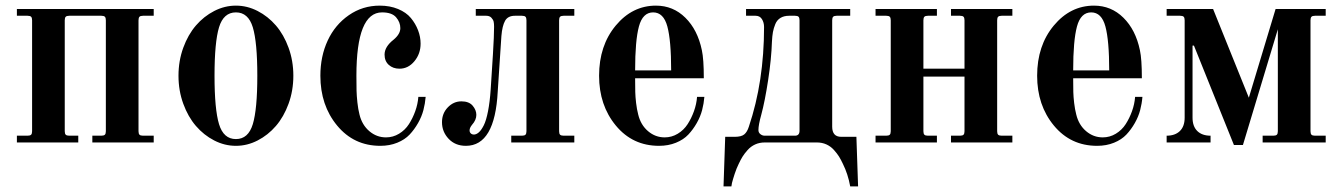

<svg xmlns="http://www.w3.org/2000/svg" viewBox="-20 -506 4769 682"><path d="M40 0H258V-24H226C220 -24 215.8 -25.2 213.5 -27.5C211.2 -29.8 210 -34 210 -40V-434C210 -440 211.2 -444.2 213.5 -446.5C215.8 -448.8 220 -450 226 -450H340C346 -450 350.2 -448.8 352.5 -446.5C354.8 -444.2 356 -440 356 -434V-40C356 -34 354.8 -29.8 352.5 -27.5C350.2 -25.2 346 -24 340 -24H308V0H526V-24H488C482 -24 477.8 -25.2 475.5 -27.5C473.2 -29.8 472 -34 472 -40V-434C472 -440 473.2 -444.2 475.5 -446.5C477.8 -448.8 482 -450 488 -450H526V-474H40V-450H78C84 -450 88.2 -448.8 90.5 -446.5C92.8 -444.2 94 -440 94 -434V-40C94 -34 92.8 -29.8 90.5 -27.5C88.2 -25.2 84 -24 78 -24H40Z M742 -237C742 -316.3 747.3 -373.7 758 -409C768.7 -444.3 788.7 -462 818 -462C847.3 -462 867.3 -444.3 878 -409C888.7 -373.7 894 -316.3 894 -237C894 -157.7 888.7 -100.3 878 -65C867.3 -29.7 847.3 -12 818 -12C788.7 -12 768.7 -29.7 758 -65C747.3 -100.3 742 -157.7 742 -237ZM614 -237C614 -201.7 619.7 -168.5 631 -137.5C642.3 -106.5 657.3 -80.2 676 -58.5C694.7 -36.8 716.3 -19.7 741 -7C765.7 5.7 791.3 12 818 12C844.7 12 870.3 5.7 895 -7C919.7 -19.7 941.3 -36.8 960 -58.5C978.7 -80.2 993.7 -106.5 1005 -137.5C1016.3 -168.5 1022 -201.7 1022 -237C1022 -272.3 1016.3 -305.5 1005 -336.5C993.7 -367.5 978.7 -393.8 960 -415.5C941.3 -437.2 919.7 -454.3 895 -467C870.3 -479.7 844.7 -486 818 -486C791.3 -486 765.7 -479.7 741 -467C716.3 -454.3 694.7 -437.2 676 -415.5C657.3 -393.8 642.3 -367.5 631 -336.5C619.7 -305.5 614 -272.3 614 -237Z M1118 -237C1118 -167 1137.8 -108 1177.5 -60C1217.2 -12 1268.3 12 1331 12C1353 12 1373 8.3 1391 1C1409 -6.3 1423.7 -16 1435 -28C1446.3 -40 1456.3 -53.7 1465 -69C1473.7 -84.3 1480 -99.7 1484 -115C1488 -130.3 1490.7 -146 1492 -162H1466C1464.7 -144.7 1461 -127.7 1455 -111C1449 -94.3 1441.5 -79 1432.5 -65C1423.5 -51 1411.8 -39.7 1397.5 -31C1383.2 -22.3 1367.7 -18 1351 -18C1329 -18 1309.3 -25.3 1292 -40C1274.7 -54.7 1263 -74.3 1257 -99C1253.7 -111.7 1251.2 -126 1249.5 -142C1247.8 -158 1246.8 -171.8 1246.5 -183.5C1246.2 -195.2 1246 -213 1246 -237C1246 -387 1276.3 -462 1337 -462C1360.3 -462 1377 -456.2 1387 -444.5C1397 -432.8 1402 -420 1402 -406C1402 -392 1394 -378.3 1378 -365C1356.7 -348.3 1346 -330.7 1346 -312C1346 -296.7 1351 -284.5 1361 -275.5C1371 -266.5 1383.7 -262 1399 -262C1419.7 -262 1437.3 -270.8 1452 -288.5C1466.7 -306.2 1474 -327 1474 -351C1474 -367 1471 -382.8 1465 -398.5C1459 -414.2 1450.5 -428.7 1439.5 -442C1428.5 -455.3 1413.3 -466 1394 -474C1374.7 -482 1353 -486 1329 -486C1288.3 -486 1251.7 -474.7 1219 -452C1186.3 -429.3 1161.3 -399.3 1144 -362C1126.7 -324.7 1118 -283 1118 -237Z M1550 -72C1550 -49.3 1557.8 -29.7 1573.5 -13C1589.2 3.7 1609.7 12 1635 12C1703.7 12 1741.3 -52.3 1748 -181L1761 -378C1763 -402 1767.3 -420 1774 -432C1780.7 -444 1792.3 -450 1809 -450H1834C1840 -450 1844.2 -448.8 1846.5 -446.5C1848.8 -444.2 1850 -440 1850 -434V-40C1850 -34 1848.8 -29.8 1846.5 -27.5C1844.2 -25.2 1840 -24 1834 -24H1796V0H2020V-24H1982C1976 -24 1971.8 -25.2 1969.5 -27.5C1967.2 -29.8 1966 -34 1966 -40V-434C1966 -440 1967.2 -444.2 1969.5 -446.5C1971.8 -448.8 1976 -450 1982 -450H2020V-474H1670V-450H1707C1715 -450 1721.2 -447.7 1725.5 -443C1729.8 -438.3 1732.5 -433.7 1733.5 -429C1734.5 -424.3 1735 -418.3 1735 -411C1735 -390.3 1733.7 -358 1731 -314L1723 -189C1721 -159 1717.8 -133 1713.5 -111C1709.2 -89 1704.2 -72.3 1698.5 -61C1692.8 -49.7 1687 -41.3 1681 -36C1675 -30.7 1669 -28 1663 -28C1659 -28 1655.5 -29.3 1652.5 -32C1649.5 -34.7 1648 -38.3 1648 -43C1648 -49 1651 -55.7 1657 -63C1667 -74.3 1672 -86 1672 -98C1672 -109.3 1667.7 -120.2 1659 -130.5C1650.3 -140.8 1637 -146 1619 -146C1600.3 -146 1584.2 -138.8 1570.5 -124.5C1556.8 -110.2 1550 -92.7 1550 -72Z M2108 -237C2108 -167 2127.8 -108 2167.5 -60C2207.2 -12 2258.3 12 2321 12C2343 12 2363 8.3 2381 1C2399 -6.3 2413.7 -16 2425 -28C2436.3 -40 2446.3 -53.7 2455 -69C2463.7 -84.3 2470 -99.7 2474 -115C2478 -130.3 2480.7 -146 2482 -162H2456C2454.7 -144.7 2451 -127.7 2445 -111C2439 -94.3 2431.5 -79 2422.5 -65C2413.5 -51 2401.8 -39.7 2387.5 -31C2373.2 -22.3 2357.7 -18 2341 -18C2319 -18 2299.3 -25.3 2282 -40C2264.7 -54.7 2253 -74.3 2247 -99C2243.7 -111.7 2241.2 -125.3 2239.5 -140C2237.8 -154.7 2236.8 -167.7 2236.5 -179C2236.2 -190.3 2236 -206.7 2236 -228H2480C2480 -273.3 2477.7 -306.7 2473 -328C2463 -376 2443.5 -414.3 2414.5 -443C2385.5 -471.7 2350.7 -486 2310 -486C2254 -486 2206.3 -462.3 2167 -415C2127.7 -367.7 2108 -308.3 2108 -237ZM2236 -256C2236 -326.7 2240.5 -378.7 2249.5 -412C2258.5 -445.3 2275.3 -462 2300 -462C2324.7 -462 2341.5 -445.3 2350.5 -412C2359.5 -378.7 2364 -326.7 2364 -256Z M2550 156H2578L2580 144C2582 136 2585.2 125.3 2589.5 112C2593.8 98.7 2598.7 86.7 2604 76C2608.7 66 2613.2 57.5 2617.5 50.5C2621.8 43.5 2627.8 35.7 2635.5 27C2643.2 18.3 2652.2 11.7 2662.5 7C2672.8 2.3 2684.3 0 2697 0H2881C2893.7 0 2905.2 2.3 2915.5 7C2925.8 11.7 2934.8 18.3 2942.5 27C2950.2 35.7 2956.2 43.5 2960.5 50.5C2964.8 57.5 2969.3 66 2974 76C2986 100 2994.7 126.7 3000 156H3028L3022 -20H2968C2946.7 -20 2936 -32 2936 -56V-434C2936 -440 2937.2 -444.2 2939.5 -446.5C2941.8 -448.8 2946 -450 2952 -450H3000V-474H2630V-450H2664C2674 -450 2681.5 -446 2686.5 -438C2691.5 -430 2694 -420.7 2694 -410C2694 -280.7 2676 -162.7 2640 -56C2636 -43.3 2630.5 -34.2 2623.5 -28.5C2616.5 -22.8 2605.3 -20 2590 -20H2556ZM2674 -44C2674 -56 2677.3 -74 2684 -98C2692.7 -130 2700.8 -171.2 2708.5 -221.5C2716.2 -271.8 2720.7 -317.3 2722 -358C2722.7 -371.3 2723.8 -382.7 2725.5 -392C2727.2 -401.3 2730 -410.8 2734 -420.5C2738 -430.2 2744.2 -437.5 2752.5 -442.5C2760.8 -447.5 2771 -450 2783 -450H2804C2810 -450 2814.2 -448.8 2816.5 -446.5C2818.8 -444.2 2820 -440 2820 -434V-42C2820 -30 2814.7 -24 2804 -24H2696C2690.7 -24 2685.7 -25.8 2681 -29.5C2676.3 -33.2 2674 -38 2674 -44Z M3090 0H3308V-24H3276C3270 -24 3265.8 -25.2 3263.5 -27.5C3261.2 -29.8 3260 -34 3260 -40V-234H3406V-40C3406 -34 3404.8 -29.8 3402.5 -27.5C3400.2 -25.2 3396 -24 3390 -24H3358V0H3576V-24H3538C3532 -24 3527.8 -25.2 3525.5 -27.5C3523.2 -29.8 3522 -34 3522 -40V-434C3522 -440 3523.2 -444.2 3525.5 -446.5C3527.8 -448.8 3532 -450 3538 -450H3576V-474H3358V-450H3390C3396 -450 3400.2 -448.8 3402.5 -446.5C3404.8 -444.2 3406 -440 3406 -434V-262H3260V-434C3260 -440 3261.2 -444.2 3263.5 -446.5C3265.8 -448.8 3270 -450 3276 -450H3308V-474H3090V-450H3128C3134 -450 3138.2 -448.8 3140.5 -446.5C3142.8 -444.2 3144 -440 3144 -434V-40C3144 -34 3142.8 -29.8 3140.5 -27.5C3138.2 -25.2 3134 -24 3128 -24H3090Z M3664 -237C3664 -167 3683.8 -108 3723.5 -60C3763.2 -12 3814.3 12 3877 12C3899 12 3919 8.3 3937 1C3955 -6.3 3969.7 -16 3981 -28C3992.3 -40 4002.3 -53.7 4011 -69C4019.7 -84.3 4026 -99.7 4030 -115C4034 -130.3 4036.7 -146 4038 -162H4012C4010.7 -144.7 4007 -127.7 4001 -111C3995 -94.3 3987.5 -79 3978.5 -65C3969.5 -51 3957.8 -39.7 3943.5 -31C3929.2 -22.3 3913.7 -18 3897 -18C3875 -18 3855.3 -25.3 3838 -40C3820.7 -54.7 3809 -74.3 3803 -99C3799.7 -111.7 3797.2 -125.3 3795.5 -140C3793.8 -154.7 3792.8 -167.7 3792.5 -179C3792.2 -190.3 3792 -206.7 3792 -228H4036C4036 -273.3 4033.7 -306.7 4029 -328C4019 -376 3999.5 -414.3 3970.5 -443C3941.5 -471.7 3906.7 -486 3866 -486C3810 -486 3762.3 -462.3 3723 -415C3683.7 -367.7 3664 -308.3 3664 -237ZM3792 -256C3792 -326.7 3796.5 -378.7 3805.5 -412C3814.5 -445.3 3831.3 -462 3856 -462C3880.7 -462 3897.5 -445.3 3906.5 -412C3915.5 -378.7 3920 -326.7 3920 -256Z M4124 0H4280V-24C4260 -24 4244.3 -29.5 4233 -40.5C4221.7 -51.5 4216 -67.3 4216 -88V-344H4221L4363 9H4395L4519 -402V-40C4519 -34 4517.8 -29.8 4515.5 -27.5C4513.2 -25.2 4509 -24 4503 -24H4465V0H4689V-24H4651C4645 -24 4640.8 -25.2 4638.5 -27.5C4636.2 -29.8 4635 -34 4635 -40V-434C4635 -440 4636.2 -444.2 4638.5 -446.5C4640.8 -448.8 4645 -450 4651 -450H4689V-474H4511L4416 -159L4289 -474H4124V-450H4172C4178 -450 4182.2 -448.8 4184.5 -446.5C4186.8 -444.2 4188 -440 4188 -434V-88C4188 -67.3 4182.3 -51.5 4171 -40.5C4159.7 -29.5 4144 -24 4124 -24Z"/></svg>

Font: Km Standard TT
Style: Bold
Weight: 700
Designer: Alexey Kryukov <alexios@thessalonica.org.ru>
Version: Version 2.0.2